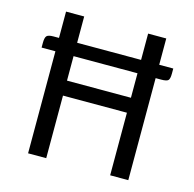

<svg xmlns="http://www.w3.org/2000/svg" viewBox="-95 -721 827 818"><g transform="rotate(15 319.0 -312.5)"><path d="M602 -509V-487Q602 -463 595 -456.5Q588 -450 564 -450H540V0H460V-276H178V0H98V-450H37V-470Q37 -494 44 -501.5Q51 -509 74 -509H98V-625H178V-509H460V-625H540V-509ZM460 -450H178V-342H460Z"/></g></svg>

Font: Changa Light
Style: Regular
Weight: 300
Designer: Eduardo Rodriguez Tunni
Foundry: Eduardo Rodriguez Tunni
Version: Version 2.002; ttfautohint (v1.5) -l 8 -r 50 -G 110 -x 14 -H